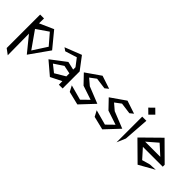

<svg xmlns="http://www.w3.org/2000/svg" viewBox="36 -1417 2381 2381"><g transform="rotate(45 1226.5 -227.0)"><path d="M274 -446 90 -364 91 -451H23V136L96 190L92 -186L258 18L442 -242ZM260 -58 104 -280 258 -386 380 -244Z M523 -378 565 -349 719 -398 795 -299V-258L686 -283L488 -132L656 11L802 -62V0H868V-299L743 -464ZM659 -58 565 -133 686 -214 795 -192V-139Z M1027 -208 1213 -146 1119 -54 921 -108 961 -32 1137 11 1307 -170 1087 -258 1005 -328 1085 -388 1233 -368 1279 -405 1107 -462 913 -327Z M1464 -208 1650 -146 1556 -54 1358 -108 1398 -32 1574 11 1744 -170 1524 -258 1442 -328 1522 -388 1670 -368 1716 -405 1544 -462 1350 -327Z M1787 -583 1849 -522 1911 -583 1849 -644ZM1862 -116 1886 -451H1813V0Z M2084 -192H2432V-226L2194 -462L1954 -226L2194 11L2398 -104L2300 -99L2194 -69ZM2324 -257H2058L2194 -375Z"/></g></svg>

Font: Stormblade
Style: Regular
Weight: 400
Designer: Mew Too
Foundry: Cannot Into Space Fonts
Version: Version 0.77